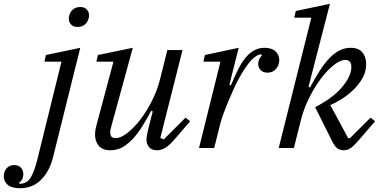

<svg xmlns="http://www.w3.org/2000/svg" viewBox="-174 -780 1998 1012"><path d="M-67 212Q-114 212 -134 193.5Q-154 175 -154 150Q-154 124 -139 107Q-124 90 -99 90Q-76 90 -63.5 104Q-51 118 -51 138Q-51 147 -55 160Q-59 173 -73 182L-70 189Q-31 188 -11.5 154.5Q8 121 23 60L150 -455H60L68 -490L249 -528L106 47Q88 121 43.5 166.5Q-1 212 -67 212ZM235 -638Q212 -638 200.5 -651Q189 -664 189 -679Q189 -683 189 -688Q189 -693 191 -698Q196 -718 211 -730.5Q226 -743 249 -743Q272 -743 283.5 -730Q295 -717 295 -702Q295 -698 295 -693Q295 -688 293 -683Q288 -663 273 -650.5Q258 -638 235 -638Z M408 12Q366 12 346.5 -11.5Q327 -35 327 -71Q327 -93 335 -122L424 -455H334L342 -490L526 -528L410 -104Q407 -92 407 -81Q407 -52 435 -52Q462 -52 496 -78Q530 -104 564 -147.5Q598 -191 626.5 -247.5Q655 -304 670 -364L708 -516H788L671 -53L689 -45L804 -160L828 -141L757 -58Q722 -16 699 -2Q676 12 655 12Q625 12 611.5 -4.5Q598 -21 598 -44Q598 -55 601 -70Q604 -85 606 -94L631 -193L623 -196Q602 -157 579.5 -120Q557 -83 531 -53.5Q505 -24 475 -6Q445 12 408 12Z M988 -455H898L906 -490L1084 -528L1035 -333L1043 -330Q1062 -376 1080.5 -413Q1099 -450 1120 -475.5Q1141 -501 1165.5 -514.5Q1190 -528 1220 -528Q1258 -528 1278 -509.5Q1298 -491 1298 -463Q1298 -437 1281 -417Q1264 -397 1236 -397Q1213 -397 1200 -410.5Q1187 -424 1187 -444Q1187 -457 1193 -469Q1199 -481 1207 -488L1201 -494Q1170 -489 1137 -447Q1104 -405 1072 -341Q1065 -327 1053.5 -301.5Q1042 -276 1029 -245Q1016 -214 1003.5 -180Q991 -146 984 -116L955 0H875Z M1636 12Q1622 12 1608 4.5Q1594 -3 1580 -29L1487 -215Q1582 -264 1630 -322Q1678 -380 1678 -426Q1678 -464 1646 -464Q1619 -464 1584.5 -436.5Q1550 -409 1517 -365Q1484 -321 1456 -265Q1428 -209 1413 -151L1375 0H1295L1467 -687H1377L1385 -722L1565 -760L1452 -322L1460 -319Q1482 -360 1505.5 -398Q1529 -436 1554.5 -465Q1580 -494 1609.5 -511Q1639 -528 1674 -528Q1716 -528 1736 -504Q1756 -480 1756 -442Q1756 -401 1735.5 -366Q1715 -331 1685.5 -303.5Q1656 -276 1623.5 -256Q1591 -236 1567 -226L1661 -52H1671L1779 -160L1803 -141L1730 -56Q1697 -17 1678.5 -2.5Q1660 12 1636 12Z"/></svg>

Font: IBM Plex Serif
Style: Italic
Weight: 400
Italic angle: -14°
Designer: Mike Abbink, Paul van der Laan, Pieter van Rosmalen
Foundry: Bold Monday
Version: Version 3.001